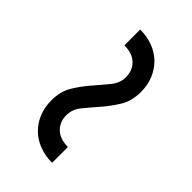

<svg xmlns="http://www.w3.org/2000/svg" viewBox="-6 -661 601 601"><g transform="rotate(-45 295.0 -360.0)"><path d="M403 -270Q363 -270 334 -288Q305 -306 281 -327Q257 -348 235 -366Q213 -384 187 -384Q157 -384 138.5 -364.5Q120 -345 120 -310H50Q50 -341 60 -367Q70 -393 88.5 -411.5Q107 -430 132 -440Q157 -450 187 -450Q227 -450 256 -432Q285 -414 309 -393Q333 -372 355 -354Q377 -336 403 -336Q433 -336 451.5 -355.5Q470 -375 470 -410H540Q540 -379 530 -353Q520 -327 501.5 -308.5Q483 -290 458 -280Q433 -270 403 -270Z"/></g></svg>

Font: PT Root UI Web
Style: Regular
Weight: 400
Designer: Vitaly Kuzmin
Foundry: ParaType Ltd.
Version: Version 1.000W